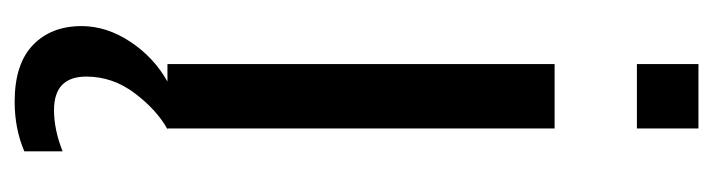

<svg xmlns="http://www.w3.org/2000/svg" viewBox="-376 -390 973 262"><g transform="rotate(90 111.0 -258.5)"><path d="M154.8 -724.6V-640.6H66.9V-724.6ZM154.8 -528.3V0H66.9V-528.3ZM186 195.3Q155.3 208.5 118.2 208.5Q66.9 208.5 41 183.6Q15.1 158.7 15.1 117.2Q15.1 83 36.4 50.8Q57.6 18.6 90.8 0H155.8Q129.4 14.6 106.7 44.7Q84 74.7 84 110.8Q84 154.8 129.9 154.8Q156.2 154.8 186 143.1Z"/></g></svg>

Font: Arimo
Style: Regular
Weight: 400
Designer: Steve Matteson
Foundry: Monotype Imaging Inc.
Version: Version 1.33